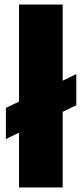

<svg xmlns="http://www.w3.org/2000/svg" viewBox="-20 -828 361 848"><path d="M64 0V-808H257V0ZM6 -214V-351.5L317 -500.5V-363Z"/></svg>

Font: Encode Sans Condensed Black
Style: Regular
Weight: 900
Width: 3
Designer: Multiple Designers
Foundry: Impallari Type
Version: Version 3.000; ttfautohint (v1.8.3) -l 8 -r 50 -G 200 -x 14 